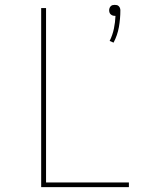

<svg xmlns="http://www.w3.org/2000/svg" viewBox="-20 -768 640 788"><path d="M446 -593 430 -600Q442 -624 447.5 -650.5Q453 -677 454 -703Q454 -703 453 -703Q452 -703 451 -703Q446 -703 442 -704.5Q438 -706 434.5 -709Q431 -712 429.5 -716.5Q428 -721 428 -726Q428 -730 429.5 -734.5Q431 -739 434.5 -742.5Q438 -746 442 -747Q446 -748 451 -748Q456 -748 460 -747Q464 -746 467.5 -742.5Q471 -739 472.5 -734.5Q474 -730 474 -726Q474 -691 468 -657Q462 -623 446 -593ZM149 0V-735H169V-19H509V0Z"/></svg>

Font: Zed Sans Thin Extended
Style: Regular
Weight: 100
Width: 7
Designer: Belleve Invis
Foundry: Belleve Invis
Version: Version 1.0.0; ttfautohint (v1.8.4)